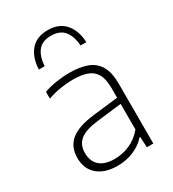

<svg xmlns="http://www.w3.org/2000/svg" viewBox="-194 -907 917 1020"><g transform="rotate(-30 264.0 -397.0)"><path d="M225 8Q147 8 102.8 -29.8Q58.5 -67.5 58.5 -135Q58.5 -202.5 103.8 -240.2Q149 -278 250 -289.5L422.5 -309.5L423.5 -272L250.5 -251.5Q173 -242.5 139.8 -215Q106.5 -187.5 106.5 -138.5Q106.5 -87.5 137 -59.5Q167.5 -31.5 230.5 -31.5Q277 -31.5 321.5 -50.8Q366 -70 401.5 -112V-367Q401.5 -423 383.2 -453.5Q365 -484 330.2 -496Q295.5 -508 245.5 -508Q212.5 -508 172 -502Q131.5 -496 90 -481.5V-523Q124 -535.5 166.2 -542Q208.5 -548.5 247.5 -548.5Q311 -548.5 355.5 -532Q400 -515.5 423.2 -475.8Q446.5 -436 446.5 -366.5V0H407L403.5 -64.5H399Q370 -31 323.8 -11.5Q277.5 8 225 8ZM116.5 -644.5Q119.5 -717.5 156 -760Q192.5 -802.5 261 -802.5Q330 -802.5 367.2 -759.5Q404.5 -716.5 407.5 -644.5H372Q368.5 -702.5 342 -735.2Q315.5 -768 261 -768Q207 -768 181.2 -735.2Q155.5 -702.5 152 -644.5Z"/></g></svg>

Font: Encode Sans SemiExpanded ExtraLight
Style: Regular
Weight: 250
Width: 6
Designer: Multiple Designers
Foundry: Impallari Type
Version: Version 3.002